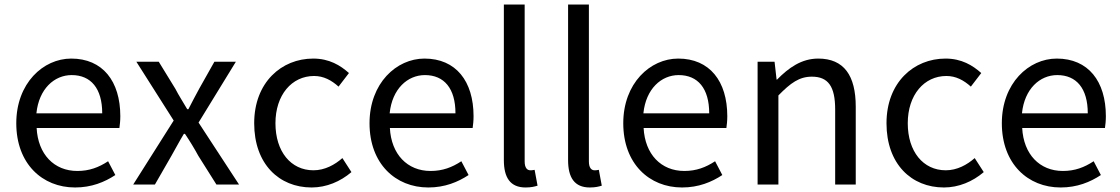

<svg xmlns="http://www.w3.org/2000/svg" viewBox="-20 -816 4952 849"><path d="M312 13C385 13 443 -11 490 -42L458 -103C417 -76 375 -60 322 -60C219 -60 148 -134 142 -250H508C510 -264 512 -282 512 -302C512 -457 434 -557 295 -557C171 -557 52 -448 52 -271C52 -92 167 13 312 13ZM141 -315C152 -423 220 -484 297 -484C382 -484 432 -425 432 -315Z M569 0H665L738 -127C757 -160 774 -193 793 -224H798C819 -193 839 -160 857 -127L937 0H1037L858 -274L1023 -543H928L861 -424C844 -393 829 -364 813 -333H808C790 -364 771 -393 755 -424L682 -543H583L748 -283Z M1358 13C1423 13 1485 -13 1534 -55L1494 -117C1460 -87 1416 -63 1366 -63C1266 -63 1198 -146 1198 -271C1198 -396 1270 -480 1369 -480C1411 -480 1446 -461 1477 -433L1523 -493C1485 -527 1436 -557 1365 -557C1225 -557 1104 -452 1104 -271C1104 -91 1214 13 1358 13Z M1874 13C1947 13 2005 -11 2052 -42L2020 -103C1979 -76 1937 -60 1884 -60C1781 -60 1710 -134 1704 -250H2070C2072 -264 2074 -282 2074 -302C2074 -457 1996 -557 1857 -557C1733 -557 1614 -448 1614 -271C1614 -92 1729 13 1874 13ZM1703 -315C1714 -423 1782 -484 1859 -484C1944 -484 1994 -425 1994 -315Z M2304 13C2329 13 2344 9 2357 5L2344 -65C2334 -63 2330 -63 2325 -63C2311 -63 2300 -74 2300 -102V-796H2208V-108C2208 -31 2236 13 2304 13Z M2588 13C2613 13 2628 9 2641 5L2628 -65C2618 -63 2614 -63 2609 -63C2595 -63 2584 -74 2584 -102V-796H2492V-108C2492 -31 2520 13 2588 13Z M2996 13C3069 13 3127 -11 3174 -42L3142 -103C3101 -76 3059 -60 3006 -60C2903 -60 2832 -134 2826 -250H3192C3194 -264 3196 -282 3196 -302C3196 -457 3118 -557 2979 -557C2855 -557 2736 -448 2736 -271C2736 -92 2851 13 2996 13ZM2825 -315C2836 -423 2904 -484 2981 -484C3066 -484 3116 -425 3116 -315Z M3330 0H3422V-394C3476 -449 3514 -477 3570 -477C3642 -477 3673 -434 3673 -332V0H3764V-344C3764 -482 3712 -557 3598 -557C3524 -557 3467 -516 3416 -464H3414L3405 -543H3330Z M4154 13C4219 13 4281 -13 4330 -55L4290 -117C4256 -87 4212 -63 4162 -63C4062 -63 3994 -146 3994 -271C3994 -396 4066 -480 4165 -480C4207 -480 4242 -461 4273 -433L4319 -493C4281 -527 4232 -557 4161 -557C4021 -557 3900 -452 3900 -271C3900 -91 4010 13 4154 13Z M4670 13C4743 13 4801 -11 4848 -42L4816 -103C4775 -76 4733 -60 4680 -60C4577 -60 4506 -134 4500 -250H4866C4868 -264 4870 -282 4870 -302C4870 -457 4792 -557 4653 -557C4529 -557 4410 -448 4410 -271C4410 -92 4525 13 4670 13ZM4499 -315C4510 -423 4578 -484 4655 -484C4740 -484 4790 -425 4790 -315Z"/></svg>

Font: Noto Sans CJK JP
Style: Regular
Weight: 400
Designer: Ryoko NISHIZUKA 西塚涼子 (kana, bopomofo & ideographs); Paul D. Hunt (Latin, Greek & Cyrillic); Sandoll Communications 산돌커뮤니
Foundry: Adobe
Version: Version 2.004;hotconv 1.0.118;makeotfexe 2.5.65603